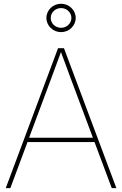

<svg xmlns="http://www.w3.org/2000/svg" viewBox="-20 -978 635 998"><path d="M9.8 0H33.7L123 -239.7H471.2L561 0H585L312.5 -727.5H281.7ZM297.4 -811C339.4 -811 373.5 -844.2 373.5 -884.8C373.5 -925.3 339.4 -958.5 297.4 -958.5C255.4 -958.5 221.2 -925.3 221.2 -884.8C221.2 -844.2 255.4 -811 297.4 -811ZM297.4 -833.5C267.6 -833.5 243.7 -856.4 243.7 -884.8C243.7 -913.1 267.6 -936 297.4 -936C327.1 -936 351.1 -913.1 351.1 -884.8C351.1 -856.4 327.1 -833.5 297.4 -833.5ZM131.3 -262.2 243.7 -563.5 296.9 -707.5 350.1 -563.5 462.9 -262.2Z"/></svg>

Font: Raveo Display Display Thin
Style: Regular
Weight: 100
Designer: Jakub Foglar, Rasmus Andersson (Inter)
Foundry: Jakubfoglar.com
Version: Version 1.100;Glyphs 3.2.3 (3260)